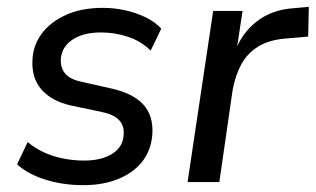

<svg xmlns="http://www.w3.org/2000/svg" viewBox="-20 -533 924 562"><path d="M224 9Q165 9 113.5 -7Q62 -23 30 -52L61 -117Q84 -98 111 -86Q138 -74 167.5 -68.5Q197 -63 226 -63Q278 -63 309.5 -83.5Q341 -104 342 -140Q344 -165 328.5 -181.5Q313 -198 279 -205L184 -225Q130 -238 101 -271.5Q72 -305 75 -358Q77 -401 102.5 -435Q128 -469 173.5 -489.5Q219 -510 281 -510Q314 -510 346 -503Q378 -496 406 -482.5Q434 -469 452 -449L421 -385Q394 -412 355.5 -425Q317 -438 276 -438Q223 -438 191.5 -416.5Q160 -395 158 -359Q157 -334 171 -317.5Q185 -301 217 -294L310 -273Q370 -259 399.5 -227Q429 -195 426 -141Q423 -95 397.5 -61.5Q372 -28 327 -9.5Q282 9 224 9Z M529 0 604 -501H690L672 -382H668Q688 -437 732.5 -471Q777 -505 840 -509L884 -513L882 -426L814 -420Q767 -416 735.5 -396.5Q704 -377 686.5 -345Q669 -313 661 -270L622 0Z"/></svg>

Font: Nunitoga
Style: Medium Italic
Weight: 500
Italic angle: -9°
Designer: Vernon Adams
Foundry: Vernon Adams
Version: Version 1.0